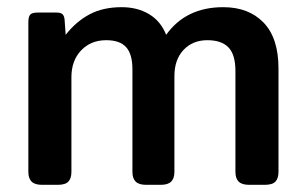

<svg xmlns="http://www.w3.org/2000/svg" viewBox="-20 -515 850 535"><path d="M59 -36V-453Q59 -468 64 -474Q69 -480 85 -480H138Q149 -480 154 -475.5Q159 -471 160 -460L163 -418Q192 -455 229.5 -475Q267 -495 319 -495Q363 -495 395.5 -475.5Q428 -456 443 -418Q498 -495 602 -495Q673 -495 714.5 -452Q756 -409 756 -324V-36Q756 -18 747.5 -9Q739 0 718 0H674Q654 0 645 -9Q636 -18 636 -36V-317Q636 -363 616.5 -383Q597 -403 558 -403Q517 -403 491.5 -376Q466 -349 466 -303V-36Q466 -18 457 -9Q448 0 428 0H387Q367 0 358 -9Q349 -18 349 -36V-322Q349 -364 331.5 -383.5Q314 -403 276 -403Q233 -403 206 -374.5Q179 -346 179 -300V-36Q179 -18 170.5 -9Q162 0 141 0H97Q77 0 68 -9Q59 -18 59 -36Z"/></svg>

Font: Mitr
Style: Regular
Weight: 400
Designer: Thanarat Vachiruckul
Foundry: Cadson Demak
Version: Version 1.003